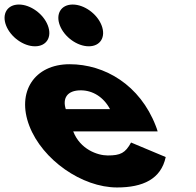

<svg xmlns="http://www.w3.org/2000/svg" viewBox="-170 -811 863 846"><path d="M-86.7 -791C-137.7 -791 -162.9 -750 -143.3 -699C-123.6 -648 -66.8 -607 -15.8 -607C35.2 -607 60.4 -648 40.7 -699C21.1 -750 -35.7 -791 -86.7 -791ZM150.3 -791C99.3 -791 74.1 -750 93.7 -699C113.4 -648 170.2 -607 221.2 -607C272.2 -607 297.4 -648 277.7 -699C258.1 -750 201.3 -791 150.3 -791ZM524.6 -232C523.3 -238 519.1 -249 516.4 -256C447 -436 292.6 -528 136.6 -528C-18.4 -528 -98.4 -406 -40.6 -256C16.8 -107 190.8 15 345.8 15C459.8 15 539.5 -22 560.2 -119L407.5 -183C382.2 -137 361.5 -126 304.5 -126C259.5 -126 183.1 -153 152.6 -232ZM119.9 -330C104.8 -377 124.9 -413 185.9 -413C237.9 -413 286.1 -384 314.9 -330Z"/></svg>

Font: Hussar
Style: BdOpOblFour
Weight: 700
Foundry: Cannot Into Space Fonts
Version: Version 2.00